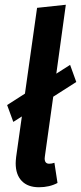

<svg xmlns="http://www.w3.org/2000/svg" viewBox="-20 -774 341 808"><path d="M209 -89 222 -4Q188 14 144 14Q97 14 71.5 -12.5Q46 -39 46 -87Q46 -96 48 -114L72 -284L36 -261L10 -332L85 -380L136 -741L257 -754L217 -464L275 -501L301 -429L204 -367L169 -117Q168 -113 168 -107Q168 -85 187 -85Q198 -85 209 -89Z"/></svg>

Font: Fira Sans Extra Condensed Medium
Style: Italic
Weight: 500
Width: 3
Italic angle: -8°
Designer: Carrois Corporate & Edenspiekermann AG
Foundry: Carrois Corporate GbR & Edenspiekermann AG
Version: Version 4.203